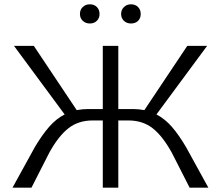

<svg xmlns="http://www.w3.org/2000/svg" viewBox="-20 -871 1026 891"><path d="M351 -806Q351 -826 364 -838.5Q377 -851 397 -851Q417 -851 429.5 -838.5Q442 -826 442 -806Q442 -787 429.5 -774.5Q417 -762 397 -762Q377 -762 364 -774.5Q351 -787 351 -806ZM542 -806Q542 -825 555 -838Q568 -851 588 -851Q608 -851 620.5 -838.5Q633 -826 633 -806Q633 -786 620.5 -774Q608 -762 588 -762Q568 -762 555 -774.5Q542 -787 542 -806ZM947 0H860L778 -161Q736 -238 689.5 -275Q643 -312 576 -312H529V0H457V-312H410Q343 -312 296.5 -275Q250 -238 208 -161L126 0H38L142 -189Q176 -246 208.5 -283Q241 -320 280 -340L45 -658H137L336 -360Q363 -365 390 -365H457V-658H529V-365H596Q623 -365 650 -360L849 -658H941L706 -340Q746 -319 778 -282Q810 -245 843 -189Z"/></svg>

Font: Ysabeau Infant
Style: Regular
Weight: 400
Designer: Christian Thalmann (Catharsis Fonts)
Version: Version 0.003